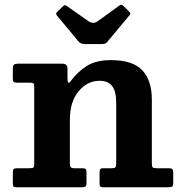

<svg xmlns="http://www.w3.org/2000/svg" viewBox="-20 -788 765 808"><path d="M106.5 -440H51.5Q40 -440 37 -443.8Q34 -447.5 34 -459V-501Q34 -512.5 39.2 -516.2Q44.5 -520 55 -520H242Q264 -520 264 -499V-460.5Q264 -441.5 267.8 -439.8Q271.5 -438 279 -448.5Q304.5 -483.5 343.5 -509.2Q382.5 -535 447 -535Q538.5 -535 578.8 -492.2Q619 -449.5 619 -369V-102Q619 -88 622.2 -84Q625.5 -80 640 -80H693.5Q709 -80 709 -63.5V-18.5Q709 -5 704.2 -2.5Q699.5 0 686.5 0H414.5Q403.5 0 401.2 -4Q399 -8 399 -19.5V-61.5Q399 -70.5 401.2 -75.2Q403.5 -80 413 -80H448.5Q461 -80 465 -83.2Q469 -86.5 469 -99.5V-355.5Q469 -403.5 452 -425.8Q435 -448 399 -448Q348 -448 311 -404.2Q274 -360.5 274 -283V-100Q274 -88.5 277.8 -84.2Q281.5 -80 293.5 -80H325Q336 -80 340 -77Q344 -74 344 -62.5V-17Q344 -5.5 339.2 -2.8Q334.5 0 324.5 0H49Q38.5 0 36.2 -3.8Q34 -7.5 34 -18.5V-61.5Q34 -73.5 37.8 -76.8Q41.5 -80 53 -80H103Q115.5 -80 119.8 -82.5Q124 -85 124 -97.5V-424.5Q124 -435 120.5 -437.5Q117 -440 106.5 -440ZM309.5 -614.5 220.5 -721.5Q211.5 -730.5 221.5 -739L244.5 -761Q251 -767 254 -766.2Q257 -765.5 264.5 -760.5L352 -699Q372 -685 391 -698.5L482 -764.5Q488.5 -769 492.2 -767.8Q496 -766.5 502 -760.5L521.5 -741Q528 -735 528.5 -731.8Q529 -728.5 523.5 -722L432.5 -613Q427.5 -607 422.8 -604.8Q418 -602.5 406.5 -602.5H340.5Q327.5 -602.5 321 -605.5Q314.5 -608.5 309.5 -614.5Z"/></svg>

Font: Besley
Style: Bold
Weight: 700
Designer: Owen Earl
Foundry: indestructible type*
Version: Version 2.001; ttfautohint (v1.8.3)